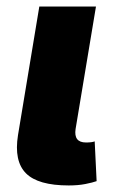

<svg xmlns="http://www.w3.org/2000/svg" viewBox="-20 -566 365 589"><path d="M190.9 2.9Q96.7 2.9 59.6 -34.4Q22.5 -71.8 35.2 -151.4L100.6 -545.9H274.4L211.9 -170.4Q205.6 -128.9 243.7 -128.9Q262.2 -128.9 270.5 -132.3L276.4 -10.3Q264.2 -5.9 241.9 -1.5Q219.7 2.9 190.9 2.9Z"/></svg>

Font: Inter Extra Bold
Style: Italic
Weight: 800
Italic angle: -9.39999°
Designer: Rasmus Andersson
Foundry: rsms
Version: Version 4.000;git-3c8e0fc